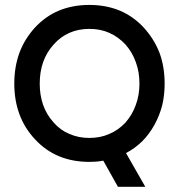

<svg xmlns="http://www.w3.org/2000/svg" viewBox="-20 -633 715 767"><path d="M336.9 13.7Q349.6 13.7 364.3 12.7Q377.9 11.7 392.6 8.8Q412.1 43.9 451.2 113.3Q478.5 113.3 560.5 113.3Q541 79.1 483.4 -21.5Q518.6 -40 547.9 -68.4Q576.2 -96.7 596.7 -133.8Q617.2 -170.9 627.9 -211.9Q637.7 -252.9 637.7 -298.8Q637.7 -366.2 617.2 -421.9Q595.7 -477.5 553.7 -523.4Q511.7 -568.4 458 -590.8Q403.3 -613.3 336.9 -613.3Q270.5 -613.3 215.8 -590.8Q162.1 -568.4 120.1 -523.4Q78.1 -477.5 57.6 -421.9Q37.1 -366.2 37.1 -298.8Q37.1 -232.4 57.6 -176.8Q78.1 -121.1 120.1 -76.2Q162.1 -31.2 215.8 -8.8Q270.5 13.7 336.9 13.7ZM336.9 -82Q293.9 -82 257.8 -97.7Q221.7 -112.3 194.3 -143.6Q166 -174.8 152.3 -213.9Q138.7 -252.9 138.7 -298.8Q138.7 -345.7 152.3 -384.8Q166 -423.8 194.3 -455.1Q221.7 -486.3 257.8 -502Q293.9 -517.6 336.9 -517.6Q380.9 -517.6 416 -502Q452.1 -486.3 481.4 -455.1Q508.8 -423.8 522.5 -384.8Q537.1 -345.7 537.1 -298.8Q537.1 -252.9 522.5 -213.9Q508.8 -174.8 481.4 -143.6Q452.1 -112.3 416 -97.7Q380.9 -82 336.9 -82Z"/></svg>

Font: TextaAlt
Style: Bold
Weight: 400
Designer: Daniel Hernandez & Miguel Hernandez
Version: Version 1.005;com.myfonts.easy.latinotype.texta.alt-bold.wfk